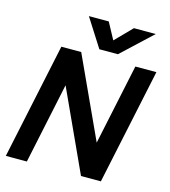

<svg xmlns="http://www.w3.org/2000/svg" viewBox="-130 -1017 992 1120"><g transform="rotate(15 366.0 -456.5)"><path d="M267 -913H387L441 -813L539 -913H671L488 -742H376ZM158 -699H278L502 -212L605 -699H732L584 0H464L240 -488L137 0H10Z"/></g></svg>

Font: Prompt Medium
Style: Italic
Weight: 500
Italic angle: -12°
Designer: Katatrad Team
Foundry: CadsonDemak
Version: Version 1.001